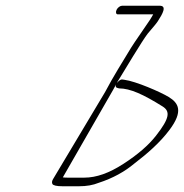

<svg xmlns="http://www.w3.org/2000/svg" viewBox="-20 -653 641 669"><path d="M384.6 -359C379.9 -347 387.9 -347 395.1 -345C433.5 -345 479.7 -324 546.7 -282C573.3 -265 572 -242 523.4 -180C496.7 -146 459.3 -114 409.9 -82C360.5 -50 315.8 -34 273.4 -34H217.4C210.4 -34 204.4 -34 198.9 -35L373.6 -339C376.3 -344 379.5 -350 384.6 -359ZM536.5 -633H405.4C399 -633 390.2 -627 386.3 -619C382.3 -611 384 -603 390.4 -603H513.8C511.3 -598 506.9 -591 501.9 -583C489.6 -564 447.8 -505 436.3 -486C406.2 -436 374.9 -387 346 -332L165.5 -30C161 -23 160.1 -17 162.6 -12C165.1 -7 176.7 -4 198.7 -4H254.7C282.4 -4 304 -8 323.9 -16C373.4 -32 414.5 -55 447.9 -83C493.9 -118 538.1 -157 570.3 -200C619.3 -265 602.6 -294 567.9 -315C540.3 -332 453 -370 413.4 -375L406.5 -376C401.3 -377 395 -373 387.4 -364C388.2 -366 391 -371 394.9 -377C410.4 -402 476.5 -513 494.8 -536C513.6 -558 525.5 -572 529.9 -579C546.7 -605 562.5 -633 536.5 -633Z"/></svg>

Font: MewTooHand
Style: UltimateCondIta
Weight: 400
Designer: Mew Too, Robert Jablonski
Version: Version 0.77